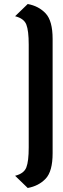

<svg xmlns="http://www.w3.org/2000/svg" viewBox="-20 -757 313 956"><path d="M242 -563Q242 -653 207.5 -690Q173 -727 118 -737L55.2 -676.2Q99.2 -665.2 111.1 -634.7Q123 -604.2 123 -535.2V-22.8Q123 46.2 111.1 76.7Q99.2 107.2 55.2 118.2L118 179Q173 169 207.5 132.5Q242 96 242 6Z"/></svg>

Font: Secuela Light
Style: Regular
Weight: 300
Designer: Fernando Haro
Foundry: deFharo
Version: Version 1.708